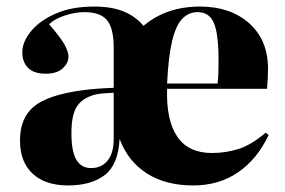

<svg xmlns="http://www.w3.org/2000/svg" viewBox="-20 -552 870 586"><path d="M188 14Q118 14 79.5 -22Q41 -58 41 -123Q41 -192 83.5 -227Q126 -262 228 -276Q249 -279 273.5 -281Q298 -283 327 -284V-407Q327 -466 306.5 -490.5Q286 -515 238 -515Q209 -515 177.5 -504.5Q146 -494 130 -478Q167 -435 178 -414Q189 -393 189 -380Q189 -359 171 -343Q153 -327 120 -327Q83 -327 65.5 -345Q48 -363 48 -392Q48 -424 74.5 -456.5Q101 -489 150 -510.5Q199 -532 267 -532Q322 -532 358.5 -516.5Q395 -501 418 -473Q487 -532 591 -532Q683 -532 740.5 -481Q798 -430 798 -342Q798 -314 795 -281H490Q487 -185 521 -135Q555 -85 627 -85Q668 -85 707 -97Q746 -109 791 -147L800 -140Q765 -66 706.5 -26Q648 14 570 14Q486 14 428.5 -22.5Q371 -59 345 -128Q341 -49 299.5 -17.5Q258 14 188 14ZM490 -297H644Q646 -312 646.5 -331Q647 -350 647 -367Q647 -448 633 -481.5Q619 -515 583 -515Q556 -515 536.5 -495Q517 -475 505.5 -427.5Q494 -380 490 -297ZM258 -39Q290 -39 308.5 -62Q327 -85 327 -127V-269Q311 -268 296 -267Q281 -266 269 -263Q230 -252 214 -226Q198 -200 198 -146Q198 -90 213 -64.5Q228 -39 258 -39Z"/></svg>

Font: Literata 72pt
Style: Bold
Weight: 700
Designer: Latin by Veronika Burian and Jose Scaglione. Greek by Irene Vlachou. Cyrillic by Vera Evstafieva.
Foundry: TypeTogether
Version: Version 3.002